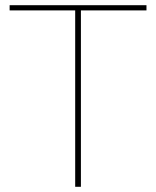

<svg xmlns="http://www.w3.org/2000/svg" viewBox="-20 -718 600 738"><path d="M543 -678V-698H17V-678H269V0H291V-678Z"/></svg>

Font: IBM Plex Devanagari Thin
Style: Regular
Weight: 100
Designer: Mike Abbink, Paul van der Laan, Pieter van Rosmalen, Erin McLaughlin
Foundry: Bold Monday
Version: Version 1.0